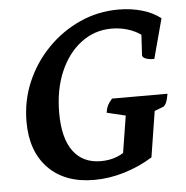

<svg xmlns="http://www.w3.org/2000/svg" viewBox="-50 -703 741 764"><g transform="rotate(-5 321.0 -321.5)"><path d="M180.1 -264.5Q180.1 -165 218.5 -112.5Q257 -60.1 329.2 -60.1Q400.7 -60.1 447.5 -107.4L415 -56.8L447.9 -262.3L459.2 -228.3L368.2 -250.1Q371.1 -268.2 377 -279.8Q382.9 -291.3 394.8 -304.2H616Q608.9 -259.3 593.3 -253.3L535.2 -231.2L563.3 -265L530.4 -57.5Q477.1 -24.5 416.6 -6.2Q356.1 12 296.5 12Q180.1 12 113.8 -55.5Q47.5 -123 47.5 -241.5Q47.5 -325.5 79.3 -400Q111.1 -474.5 167.3 -532Q223.5 -589.5 296.1 -622.3Q368.7 -655 450.3 -655Q500.5 -655 544.4 -642.3Q588.4 -629.5 618.5 -605.5L575.9 -446.6Q554.3 -446.6 541.4 -451.9Q528.5 -457.1 528.5 -465.4L534.2 -565.3L550.6 -531.3Q530.3 -554 494.1 -567.9Q457.9 -581.8 417.2 -581.8Q348.3 -581.8 294.6 -541Q240.9 -500.2 210.5 -429Q180.1 -357.7 180.1 -264.5Z"/></g></svg>

Font: Petrona
Style: Italic
Weight: 400
Italic angle: -9°
Designer: Ringo R. Seeber
Foundry: Ringo R. Seeber
Version: Version 2.001; ttfautohint (v1.8.3)